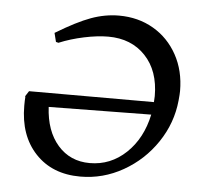

<svg xmlns="http://www.w3.org/2000/svg" viewBox="-43 -550 633 605"><g transform="rotate(5 273.5 -247.0)"><path d="M522 -285Q522 -275 520 -255Q513 -183 472 -122Q431 -61 367.5 -25Q304 11 232 11Q143 11 90 -45.5Q37 -102 37 -196Q37 -214 38 -224L37 -226L48 -243H443L444 -262Q444 -342 399.5 -389Q355 -436 282 -436Q248 -436 205.5 -427Q163 -418 127 -403L119 -405L112 -433Q178 -473 222 -489Q266 -505 310 -505Q371 -505 419 -477Q467 -449 494.5 -399Q522 -349 522 -285ZM438 -203 114 -199Q118 -123 157 -78.5Q196 -34 258 -34Q324 -34 373 -80.5Q422 -127 438 -203Z"/></g></svg>

Font: Alegreya SC
Style: Italic
Weight: 400
Italic angle: -7°
Designer: Juan Pablo del Peral
Foundry: Huerta Tipografica
Version: Version 2.007; ttfautohint (v1.6)